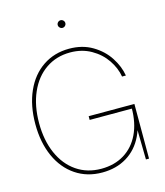

<svg xmlns="http://www.w3.org/2000/svg" viewBox="-131 -1007 956 1113"><g transform="rotate(-15 347.0 -450.0)"><path d="M41 -363.3Q41 -474.1 78.6 -558.6Q116.2 -643.1 184.8 -689.2Q253.4 -735.4 342.8 -735.4Q422.4 -735.4 482.2 -699.7Q542 -664.1 576.9 -610.1Q611.8 -556.2 621.1 -500H598.1Q589.4 -552.2 556.2 -601.3Q522.9 -650.4 468 -681.6Q413.1 -712.9 342.8 -712.9Q259.8 -712.9 196.5 -669.4Q133.3 -626 98.4 -546.6Q63.5 -467.3 63.5 -363.3Q63.5 -260.3 98.1 -181.2Q132.8 -102.1 196.5 -58.3Q260.3 -14.6 344.7 -14.6Q423.3 -14.6 482.2 -50.5Q541 -86.4 573 -153.3Q605 -220.2 605 -310.5H624V-306.6Q624 -211.9 589.8 -140.6Q555.7 -69.3 492.4 -30.8Q429.2 7.8 344.7 7.8Q253.9 7.8 185.1 -38.6Q116.2 -85 78.6 -168.9Q41 -252.9 41 -363.3ZM603.5 -218.8 609.4 -305.7H351.6V-328.1H626V0H607.4ZM314.9 -884.8Q314.9 -891.1 318.1 -896.2Q321.3 -901.4 326.4 -904.5Q331.5 -907.7 337.9 -907.7Q344.2 -907.7 349.4 -904.5Q354.5 -901.4 357.7 -896.2Q360.8 -891.1 360.8 -884.8Q360.8 -878.4 357.7 -873.3Q354.5 -868.2 349.4 -865Q344.2 -861.8 337.9 -861.8Q331.5 -861.8 326.4 -865Q321.3 -868.2 318.1 -873.3Q314.9 -878.4 314.9 -884.8Z"/></g></svg>

Font: Intratopia Thin
Style: Regular
Weight: 100
Designer: Rasmus Andersson
Foundry: rsms
Version: Version 3.000;Glyphs 3.2.3 (3260)